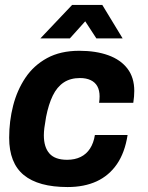

<svg xmlns="http://www.w3.org/2000/svg" viewBox="-20 -743 596 775"><path d="M253 12Q135 12 76 -36.5Q17 -85 17 -187Q17 -254 33 -316.5Q49 -379 82.5 -429Q116 -479 170 -508.5Q224 -538 300 -538Q367 -538 417 -520Q467 -502 494.5 -466Q522 -430 522 -376Q522 -365 521 -353Q520 -341 518 -328H380Q381 -335 381.5 -341.5Q382 -348 382 -354Q382 -378 373 -394.5Q364 -411 346 -419.5Q328 -428 303 -428Q264 -428 237 -410Q210 -392 193 -357Q176 -322 166 -271Q161 -243 159 -226.5Q157 -210 157 -197Q157 -149 179.5 -123.5Q202 -98 251 -98Q282 -98 305.5 -109.5Q329 -121 343.5 -143.5Q358 -166 363 -198H495Q484 -127 452 -80.5Q420 -34 370 -11Q320 12 253 12ZM143 -588 271 -723H393L475 -588H369L324 -657L262 -588Z"/></svg>

Font: Archivo VF Beta
Style: Italic
Weight: 400
Italic angle: -10°
Designer: Hector Gatti
Foundry: Omnibus-Type
Version: Version 1.002